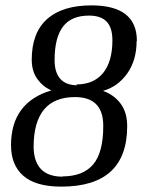

<svg xmlns="http://www.w3.org/2000/svg" viewBox="-20 -685 540 714"><path d="M489 -533 488 -532Q488 -462 454 -413Q419 -363 363 -347Q405 -332 429 -299Q453 -266 453 -216Q453 9 208 9Q113 9 67 -31Q21 -71 21 -145Q21 -304 171 -349Q140 -362 119 -391Q98 -420 98 -463Q98 -563 155 -614Q212 -665 320 -665Q489 -665 489 -533ZM213 -28 212 -29Q288 -29 326 -73Q364 -117 364 -217Q364 -324 259 -324Q106 -324 105 -140Q106 -28 213 -28ZM267 -368 264 -371Q328 -371 363 -413Q398 -456 398 -535Q398 -582 377 -604Q356 -627 311 -627Q246 -627 215 -587Q183 -546 183 -461Q183 -416 204 -392Q225 -368 267 -368Z"/></svg>

Font: Libra Serif Modern
Style: Italic
Weight: 400
Italic angle: -12°
Designer: Stefan Peev, Context Ltd
Foundry: Stefan Peev, Context Ltd
Version: Version 1.000